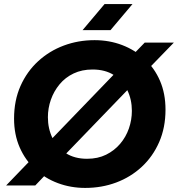

<svg xmlns="http://www.w3.org/2000/svg" viewBox="-20 -910 873 942"><path d="M275 -126 210 -204 565 -572 632 -496ZM10 0 145 -140 216 -66 153 0ZM700 -564 629 -638 690 -701H833ZM398 12Q327 12 264 -11.5Q201 -35 152.5 -79.5Q104 -124 76.5 -187Q49 -250 49 -328Q49 -417 80.5 -488Q112 -559 167 -609.5Q222 -660 293 -686.5Q364 -713 444 -713Q516 -713 579 -689Q642 -665 690 -620.5Q738 -576 765 -513.5Q792 -451 792 -372Q792 -284 761 -213Q730 -142 675.5 -91.5Q621 -41 550 -14.5Q479 12 398 12ZM407 -131Q460 -131 500.5 -151Q541 -171 569.5 -204.5Q598 -238 612.5 -280Q627 -322 627 -366Q627 -422 604.5 -468Q582 -514 539 -541.5Q496 -569 434 -569Q382 -569 341 -549.5Q300 -530 272 -496Q244 -462 229.5 -420.5Q215 -379 215 -335Q215 -279 237.5 -232.5Q260 -186 303 -158.5Q346 -131 407 -131ZM385 -762 493 -890H630L522 -762Z"/></svg>

Font: MuseoModerno Thin
Style: Bold Italic
Weight: 700
Italic angle: -9°
Version: Version 1.003